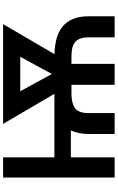

<svg xmlns="http://www.w3.org/2000/svg" viewBox="222 -990 767 1252"><g transform="rotate(-90 606.0 -363.5)"><path d="M74.9 -727.3H206.7V-392.8H620.7L424.7 -727.3H1075.3L879.3 -392.4Q934.7 -391 980.3 -378.7Q1025.9 -366.5 1058.4 -340.2Q1090.9 -313.9 1108.7 -271.8Q1126.4 -229.8 1126.4 -168.3V0H989V-168.3Q989 -201.3 981.2 -223.2Q973.4 -245 957.7 -258Q942.1 -271 918.7 -276.3Q895.2 -281.6 864 -281.6H816.1V0H679.7V-281.6H621.4Q562.1 -281.6 528.4 -259.2Q495 -236.9 495 -168.3V0H358.7V-168.3Q358.7 -238.3 382.1 -285.5H206.7V0H74.9ZM637.4 -615.4 750 -409.4 862.2 -615.4Z"/></g></svg>

Font: Inter P Semi Bold
Style: Regular
Weight: 600
Designer: Rasmus Andersson
Foundry: rsms
Version: Version 3.018;git-588b23468